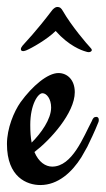

<svg xmlns="http://www.w3.org/2000/svg" viewBox="-37 -521 304 552"><path d="M240 -185C233 -185 230 -181 227 -173C203 -128 171 -42 113 -42C94 -42 74 -55 62 -84C107 -118 178 -196 178 -256C178 -292 156 -311 131 -311C100 -311 56 -274 22 -227C3 -200 -17 -152 -17 -107C-17 -11 41 11 79 11C130 11 170 -26 197 -69L214 -99C223 -118 235 -142 246 -170C247 -172 247 -174 247 -177C247 -182 244 -185 240 -185ZM50 -162C50 -220 72 -253 85 -253C97 -253 110 -237 110 -212C110 -178 81 -138 54 -111C51 -126 50 -143 50 -162ZM222 -385C214 -393 168 -447 144 -489C139 -498 135 -501 128 -501C123 -501 119 -498 114 -493C63 -426 39 -403 28 -390C25 -386 23 -383 23 -380C23 -376 25 -374 30 -374C32 -374 35 -375 38 -376C53 -382 99 -408 123 -432C161 -389 198 -376 209 -373C212 -372 215 -371 218 -371C223 -371 227 -374 227 -377C227 -379 225 -382 222 -385Z"/></svg>

Font: Engagement
Style: Regular
Weight: 400
Designer: Astigmatic (AOETI)
Foundry: Astigmatic (AOETI)
Version: Version 1.000